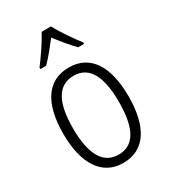

<svg xmlns="http://www.w3.org/2000/svg" viewBox="-189 -859 853 963"><g transform="rotate(-30 237.0 -377.5)"><path d="M264 -765H210C187 -721 142 -655 111 -615V-606H144C173 -634 208 -679 237 -716C266 -678 300 -636 330 -606H364V-615C337 -648 288 -719 264 -765ZM426 -267C426 -439 363 -542 238 -542C113 -542 48 -443 48 -267C48 -93 115 10 237 10C363 10 426 -93 426 -267ZM104 -267C104 -413 145 -494 238 -494C332 -494 370 -408 370 -267C370 -118 329 -38 237 -38C146 -38 104 -121 104 -267Z"/></g></svg>

Font: Noto Sans Arabic Cond Light
Style: Regular
Weight: 300
Width: 3
Designer: Monotype Design Team, Nadine Chahine, Nizar Qandah and Khaled Hosny
Foundry: Monotype Imaging Inc.
Version: Version 2.012